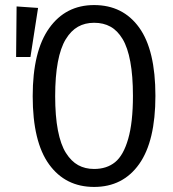

<svg xmlns="http://www.w3.org/2000/svg" viewBox="-20 -719 675 751"><path d="M348.1 -699.2Q460.9 -699.2 524.4 -611.1Q587.9 -522.9 587.9 -344.2Q587.9 -167 524.4 -77.4Q460.9 12.2 348.1 12.2Q235.8 12.2 171.9 -76.2Q107.9 -164.6 107.9 -342.8Q107.9 -518.6 172.4 -608.9Q236.8 -699.2 348.1 -699.2ZM44.9 -693.8 128.9 -688 99.1 -496.1H43ZM348.1 -629.9Q312.5 -629.9 285.2 -614.5Q257.8 -599.1 237.3 -565.7Q216.8 -532.2 206.3 -476.3Q195.8 -420.4 195.8 -342.8Q195.8 -265.1 206.5 -209.2Q217.3 -153.3 238 -120.6Q258.8 -87.9 285.9 -73Q313 -58.1 348.1 -58.1Q397.5 -58.1 430.2 -84.7Q462.9 -111.3 481.4 -175.8Q500 -240.2 500 -344.2Q500 -421.9 489.7 -477.5Q479.5 -533.2 459.5 -566.4Q439.5 -599.6 412.1 -614.7Q384.8 -629.9 348.1 -629.9Z"/></svg>

Font: Fira Sans Compressed Book
Style: Regular
Weight: 350
Width: 1
Designer: Carrois Corporate & Edenspiekermann AG
Foundry: Carrois Corporate GbR & Edenspiekermann AG
Version: Version 4.203;PS 004.203;hotconv 1.0.88;makeotf.lib2.5.64775